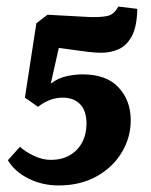

<svg xmlns="http://www.w3.org/2000/svg" viewBox="-20 -553 460 586"><path d="M159 13Q109 13 67 -8Q25 -29 4 -64L41 -105Q57 -90 83.5 -77.5Q110 -65 135 -65Q168 -65 192.5 -79Q217 -93 230.5 -118Q244 -143 244 -176Q244 -215 224.5 -235Q205 -255 171 -255Q132 -255 96 -227L56 -255L91 -482L171 -458L135 -298Q158 -315 183.5 -320.5Q209 -326 232 -326Q305 -326 342 -286Q379 -246 379 -186Q379 -133 351.5 -87.5Q324 -42 274.5 -14.5Q225 13 159 13ZM289 -392Q273 -392 251 -394.5Q229 -397 209 -400L144 -409L91 -482L125 -508L254 -501Q285 -500 306.5 -504Q328 -508 341 -533L399 -526Q398 -472 382.5 -443Q367 -414 342.5 -403Q318 -392 289 -392Z"/></svg>

Font: Rasa
Style: Italic
Weight: 400
Italic angle: -7.10001°
Designer: Anna Giedrys (Yrsa+Rasa design), David Brezina (Yrsa art-direction, Rasa art-direction, design)
Foundry: Rosetta Type Foundry
Version: Version 2.004